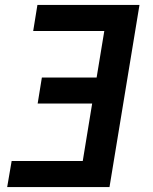

<svg xmlns="http://www.w3.org/2000/svg" viewBox="-20 -755 616 775"><path d="M9 0H422L543 -735H131L114 -630H401L370 -442H149L132 -337H352L314 -105H27Z"/></svg>

Font: Iosevka Sparkle
Style: Bold Italic
Weight: 700
Italic angle: -9°
Designer: Belleve Invis
Foundry: Belleve Invis
Version: Version 4.5.0; ttfautohint (v1.8.3)